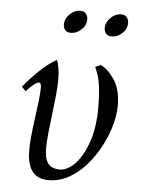

<svg xmlns="http://www.w3.org/2000/svg" viewBox="-50 -694 552 749"><g transform="rotate(5 226.0 -319.5)"><path d="M332 -450Q359 -439 385.5 -400.5Q412 -362 412 -297Q412 -262 400.5 -220.5Q389 -179 367 -137.5Q345 -96 315 -61.5Q285 -27 247.5 -6Q210 15 167 15Q83 15 83 -95Q83 -121 86.5 -155Q90 -189 95 -225Q100 -261 103.5 -291.5Q107 -322 107 -341Q107 -361 98 -361Q84 -361 49 -323L33 -339Q59 -371 92.5 -403.5Q126 -436 160 -455Q166 -442 169 -421.5Q172 -401 172 -376Q172 -354 168.5 -318Q165 -282 160 -242.5Q155 -203 151.5 -167.5Q148 -132 148 -109Q148 -75 156.5 -58Q165 -41 179 -35.5Q193 -30 207 -30Q238 -30 267.5 -60.5Q297 -91 317 -148Q337 -205 337 -285Q337 -326 332.5 -365.5Q328 -405 311 -441ZM365 -565Q349 -565 342 -574Q335 -583 335 -596Q335 -618 353.5 -636Q372 -654 394 -654Q409 -654 416.5 -645Q424 -636 424 -623Q424 -599 405.5 -582Q387 -565 365 -565ZM205 -565Q189 -565 182 -574Q175 -583 175 -596Q175 -618 193.5 -636Q212 -654 234 -654Q249 -654 256.5 -645Q264 -636 264 -623Q264 -599 245.5 -582Q227 -565 205 -565Z"/></g></svg>

Font: Bona Nova
Style: Italic
Weight: 400
Italic angle: -4°
Designer: Mateusz Machalski
Foundry: Capitalics
Version: Version 4.001; ttfautohint (v1.8.3)